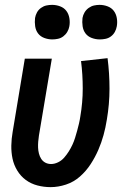

<svg xmlns="http://www.w3.org/2000/svg" viewBox="-20 -761 515 789"><path d="M188 8Q160 8 133.5 1Q107 -6 86 -21.5Q65 -37 51 -60Q37 -83 31.5 -109Q26 -135 26.5 -163Q27 -191 32 -219L82 -520H193L140 -204Q138 -191 137 -178.5Q136 -166 136.5 -154Q137 -142 140 -130Q143 -118 149.5 -108Q156 -98 166.5 -92.5Q177 -87 190 -87Q204 -87 218.5 -94Q233 -101 243.5 -113Q254 -125 262.5 -138.5Q271 -152 277.5 -166Q284 -180 288.5 -194.5Q293 -209 297 -223.5Q301 -238 304.5 -253Q308 -268 310 -282Q320 -340 320 -397.5Q320 -455 313 -510L422 -522Q430 -460 430 -396.5Q430 -333 419 -269Q414 -237 405.5 -206Q397 -175 384 -145Q371 -115 352.5 -86.5Q334 -58 308.5 -35.5Q283 -13 251 -2.5Q219 8 188 8ZM390 -599Q373 -599 357 -605Q341 -611 331.5 -623.5Q322 -636 319.5 -653Q317 -670 319 -687Q321 -699 327.5 -710Q334 -721 344.5 -728.5Q355 -736 366.5 -738.5Q378 -741 389 -741Q406 -741 422 -735Q438 -729 447.5 -716.5Q457 -704 460 -687Q463 -670 460 -653Q458 -641 452 -630Q446 -619 436 -611.5Q426 -604 414 -601.5Q402 -599 390 -599ZM195 -599Q178 -599 162 -605Q146 -611 136.5 -623.5Q127 -636 124.5 -653Q122 -670 124 -687Q126 -699 132 -710Q138 -721 148.5 -728.5Q159 -736 170.5 -738.5Q182 -741 194 -741Q211 -741 227 -735Q243 -729 252.5 -716.5Q262 -704 265 -687Q268 -670 265 -653Q263 -641 256.5 -630Q250 -619 240 -611.5Q230 -604 218 -601.5Q206 -599 195 -599Z"/></svg>

Font: Iosevka QP
Style: Bold Italic
Weight: 700
Italic angle: -9°
Designer: Belleve Invis
Foundry: Belleve Invis
Version: Version 20.0.0; ttfautohint (v1.8.4)